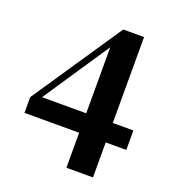

<svg xmlns="http://www.w3.org/2000/svg" viewBox="-136 -857 879 964"><g transform="rotate(20 304.0 -375.0)"><path d="M327 -291V-644L91 -291ZM579 -187H469V0H327V-187H35V-271L358 -750H469V-291H579Z"/></g></svg>

Font: Source Han Serif CN Heavy
Style: Regular
Weight: 900
Designer: Ryoko NISHIZUKA  (kana & ideographs); Frank Grießhammer (Latin, Greek & Cyrillic); Wenlong ZHANG  (bopomofo); Sandoll Co
Foundry: Adobe Systems Incorporated
Version: Version 1.000;PS 1;hotconv 16.6.53;makeotf.lib2.5.65590